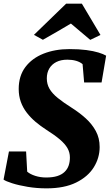

<svg xmlns="http://www.w3.org/2000/svg" viewBox="-20 -1021 602 1052"><path d="M235 11Q181.5 11 132 2.8Q82.5 -5.5 47 -16.8Q11.5 -28 -0.5 -37L29 -191H123L129 -80.5Q145 -66.5 173 -57.5Q201 -48.5 232.5 -48.5Q268.5 -48.5 293.2 -56.2Q318 -64 333.5 -78.8Q349 -93.5 356 -113.5Q363 -133.5 363 -158.5Q363 -186 349.5 -209.5Q336 -233 307.8 -257Q279.5 -281 234.5 -309.5Q202.5 -330 175 -353.2Q147.5 -376.5 126.5 -403.8Q105.5 -431 94 -463.2Q82.5 -495.5 82.5 -533.5Q82.5 -605 119 -653.5Q155.5 -702 218.5 -727Q281.5 -752 360.5 -752Q413.5 -752 453 -746.8Q492.5 -741.5 519.5 -733.2Q546.5 -725 561.5 -716L536.5 -569H441L432.5 -669.5Q418.5 -681.5 397 -687.8Q375.5 -694 349 -694Q313.5 -694 288.5 -681.2Q263.5 -668.5 250 -645.5Q236.5 -622.5 236.5 -591.5Q236.5 -560 251.2 -534.5Q266 -509 296.5 -484.2Q327 -459.5 374.5 -429.5Q415.5 -403.5 449.8 -372.5Q484 -341.5 505 -303Q526 -264.5 526 -215.5Q526 -156 493.8 -104.2Q461.5 -52.5 397 -20.8Q332.5 11 235 11ZM166 -830 342.5 -1001H428.5L530.5 -829.5L474.5 -802.5Q448 -824.5 421.5 -847.2Q395 -870 368.5 -892Q330.5 -869.5 292 -847Q253.5 -824.5 215 -803Z"/></svg>

Font: Merriweather 28pt Black
Style: Italic
Weight: 900
Italic angle: -7.8°
Version: Version 2.101